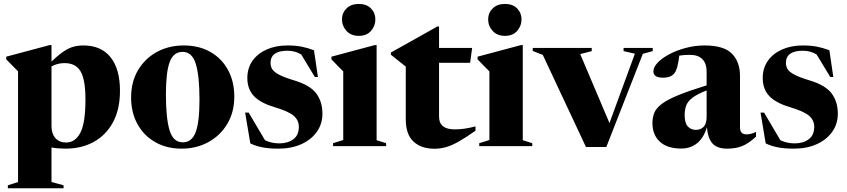

<svg xmlns="http://www.w3.org/2000/svg" viewBox="-20 -762 4416 1001"><path d="M311.5 204V219.5H21V204L74 187V-390Q64.5 -400.5 52.5 -412Q40.5 -423.5 12.5 -452.5V-466.5L239 -527H248.5V-441Q284.5 -475.5 311.8 -493.8Q339 -512 363.2 -518.5Q387.5 -525 414.5 -525Q507.5 -525 556.5 -463.5Q605.5 -402 605.5 -289Q605.5 -191.5 568.8 -124Q532 -56.5 468 -21.8Q404 13 322 13Q284 13 248.5 7V187ZM425.5 -244Q425.5 -346.5 400.2 -389.8Q375 -433 316.5 -433Q279 -433 248.5 -415.5V-105Q248.5 -65 268.8 -42Q289 -19 324.5 -19Q372 -19 398.8 -69.5Q425.5 -120 425.5 -244Z M926.5 13Q849 13 789.5 -20.8Q730 -54.5 696.8 -115Q663.5 -175.5 663.5 -254Q663.5 -334.5 699.2 -395.5Q735 -456.5 797.2 -490.8Q859.5 -525 938 -525Q1017.5 -525 1076.8 -491.2Q1136 -457.5 1168.8 -397.2Q1201.5 -337 1201.5 -258Q1201.5 -177.5 1165.2 -116.5Q1129 -55.5 1066.5 -21.2Q1004 13 926.5 13ZM933 -20Q980 -20 1000 -72.5Q1020 -125 1020 -242.5Q1020 -366.5 1000.8 -429Q981.5 -491.5 932 -491.5Q884.5 -491.5 864.8 -439Q845 -386.5 845 -269.5Q845 -145.5 864 -82.8Q883 -20 933 -20Z M1478.5 -525Q1520.5 -525 1552.2 -518.8Q1584 -512.5 1617 -500L1637.5 -360.5H1621.5L1550.5 -478Q1518 -497.5 1479 -497.5Q1390.5 -497.5 1390.5 -434Q1390.5 -416 1399.2 -401.5Q1408 -387 1434.8 -372.8Q1461.5 -358.5 1516.5 -342Q1598 -317 1629.5 -274Q1661 -231 1661 -169.5Q1661 -116 1631.8 -74.8Q1602.5 -33.5 1550.8 -10.2Q1499 13 1432 13Q1382 13 1346.2 5.8Q1310.5 -1.5 1285 -14.5L1258 -175H1276.5L1361.5 -31Q1395.5 -14.5 1436.5 -14.5Q1480 -14.5 1509 -35.8Q1538 -57 1538 -101Q1538 -135 1511.5 -158.2Q1485 -181.5 1411 -203.5Q1337 -225.5 1303.2 -261.8Q1269.5 -298 1269.5 -355.5Q1269.5 -407 1296.5 -445.2Q1323.5 -483.5 1370.8 -504.2Q1418 -525 1478.5 -525Z M1850.5 -575Q1810 -575 1786.5 -600.8Q1763 -626.5 1763 -661Q1763 -694.5 1786.5 -718Q1810 -741.5 1850.5 -741.5Q1891.5 -741.5 1914.2 -718Q1937 -694.5 1937 -661Q1937 -626.5 1914.2 -600.8Q1891.5 -575 1850.5 -575ZM1943.5 -527V-31L1993 -15.5V0H1716.5V-15.5L1769.5 -32V-390Q1761 -398.5 1745.8 -413.5Q1730.5 -428.5 1708 -452.5V-466.5L1934 -527Z M2269 -153.5Q2269 -87.5 2350.5 -87.5Q2373.5 -87.5 2399 -90.8Q2424.5 -94 2459 -103V-80.5Q2406.5 -43.5 2369.8 -23Q2333 -2.5 2303.8 5.5Q2274.5 13.5 2244.5 13.5Q2176.5 13.5 2136 -23.8Q2095.5 -61 2095.5 -140V-415L2018 -476.5V-488.5Q2025.5 -492.5 2051.5 -507Q2077.5 -521.5 2113.8 -541.8Q2150 -562 2188.8 -583.8Q2227.5 -605.5 2260 -624H2269V-512H2441.5L2431 -434.5H2269Z M2612.5 -575Q2572 -575 2548.5 -600.8Q2525 -626.5 2525 -661Q2525 -694.5 2548.5 -718Q2572 -741.5 2612.5 -741.5Q2653.5 -741.5 2676.2 -718Q2699 -694.5 2699 -661Q2699 -626.5 2676.2 -600.8Q2653.5 -575 2612.5 -575ZM2705.5 -527V-31L2755 -15.5V0H2478.5V-15.5L2531.5 -32V-390Q2523 -398.5 2507.8 -413.5Q2492.5 -428.5 2470 -452.5V-466.5L2696 -527Z M3331.5 -481.5 3141 4.5H3035L2810 -475.5L2757.5 -496.5V-512H3065V-495.5L3005 -480L3157.5 -120.5L3290 -482L3231 -495.5V-512H3383V-495.5Z M3921.5 -49.5Q3882.5 -13.5 3848.8 -0.2Q3815 13 3772 13Q3719 13 3694.8 -13.8Q3670.5 -40.5 3665.5 -98.5Q3648.5 -42.5 3614 -15Q3579.5 12.5 3531.5 12.5Q3459 12.5 3420.2 -23.2Q3381.5 -59 3381.5 -120.5Q3381.5 -150.5 3391.5 -174.5Q3401.5 -198.5 3430.5 -220.5Q3459.5 -242.5 3515.5 -265.5Q3571.5 -288.5 3664 -317V-390.5Q3664 -430.5 3642.2 -453.2Q3620.5 -476 3576.5 -476Q3544.5 -476 3521.5 -472Q3516.5 -433.5 3511 -413.2Q3505.5 -393 3497.5 -382Q3479.5 -357 3437.5 -357Q3386.5 -357 3386.5 -389.5Q3386.5 -412 3409.2 -435.8Q3432 -459.5 3470.5 -479.8Q3509 -500 3556.5 -512.5Q3604 -525 3653 -525Q3754 -525 3796 -482.2Q3838 -439.5 3838 -366.5V-97.5Q3838 -61.5 3872 -61.5Q3896.5 -61.5 3921.5 -74.5ZM3549.5 -162Q3549.5 -121 3565.8 -103Q3582 -85 3608 -85Q3633 -85 3648.5 -101Q3664 -117 3664 -153V-290.5Q3615.5 -271.5 3591 -253Q3566.5 -234.5 3558 -212.8Q3549.5 -191 3549.5 -162Z M4165.5 -525Q4207.5 -525 4239.2 -518.8Q4271 -512.5 4304 -500L4324.5 -360.5H4308.5L4237.5 -478Q4205 -497.5 4166 -497.5Q4077.5 -497.5 4077.5 -434Q4077.5 -416 4086.2 -401.5Q4095 -387 4121.8 -372.8Q4148.5 -358.5 4203.5 -342Q4285 -317 4316.5 -274Q4348 -231 4348 -169.5Q4348 -116 4318.8 -74.8Q4289.5 -33.5 4237.8 -10.2Q4186 13 4119 13Q4069 13 4033.2 5.8Q3997.5 -1.5 3972 -14.5L3945 -175H3963.5L4048.5 -31Q4082.5 -14.5 4123.5 -14.5Q4167 -14.5 4196 -35.8Q4225 -57 4225 -101Q4225 -135 4198.5 -158.2Q4172 -181.5 4098 -203.5Q4024 -225.5 3990.2 -261.8Q3956.5 -298 3956.5 -355.5Q3956.5 -407 3983.5 -445.2Q4010.5 -483.5 4057.8 -504.2Q4105 -525 4165.5 -525Z"/></svg>

Font: Newsreader 72pt
Style: Bold
Weight: 700
Designer: Hugues Gentile
Foundry: Production Type
Version: Version 1.003; ttfautohint (v1.8.3)